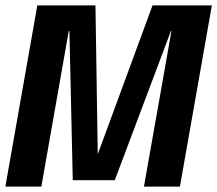

<svg xmlns="http://www.w3.org/2000/svg" viewBox="-41 -695 809 715"><path d="M-21 0 98 -675H314.5L323 -120.5L527 -675H748L629 0H495L597.5 -579.5H595.5L386.5 -24H230L217.5 -579.5H215L113 0Z"/></svg>

Font: Anybody SemiBold
Style: Italic
Weight: 600
Italic angle: -10°
Designer: Tyler Finck
Foundry: Etcetera Type Company
Version: Version 1.010; ttfautohint (v1.8.3) -l 8 -r 50 -G 200 -x 14 